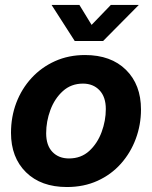

<svg xmlns="http://www.w3.org/2000/svg" viewBox="-20 -752 620 784"><path d="M253.4 11.7Q147.5 11.7 86.2 -48.6Q24.9 -108.9 24.9 -209.5Q24.9 -274.9 46.6 -332.3Q68.4 -389.6 108.9 -433.6Q149.4 -477.5 204.8 -502.4Q260.3 -527.3 327.1 -527.3Q433.1 -527.3 494.4 -466.8Q555.7 -406.2 555.7 -305.2Q555.7 -242.2 534.4 -185.1Q513.2 -127.9 473.6 -83.5Q434.1 -39.1 378.2 -13.7Q322.3 11.7 253.4 11.7ZM261.7 -105Q311 -105 344.5 -135.7Q377.9 -166.5 395 -212.9Q412.1 -259.3 412.1 -306.6Q412.1 -356.4 386.2 -383.5Q360.4 -410.6 318.8 -410.6Q270.5 -410.6 236.8 -380.1Q203.1 -349.6 185.8 -303Q168.5 -256.3 168.5 -208Q168.5 -158.2 194.1 -131.6Q219.7 -105 261.7 -105ZM304.2 -731.9 354 -650.4 432.6 -731.9H546.4V-731.4L400.9 -584.5H285.2L190.9 -731.4V-731.9Z"/></svg>

Font: Inter Display
Style: Bold Italic
Weight: 700
Italic angle: -9.39999°
Designer: Rasmus Andersson
Foundry: rsms
Version: Version 4.000;git-a52131595